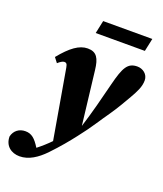

<svg xmlns="http://www.w3.org/2000/svg" viewBox="-208 -789 950 1116"><g transform="rotate(20 266.5 -230.5)"><path d="M-47 133C-47 192 -4 222 46 222C103 222 153 188 198 142C254 83 290 39 324 -5C382 -78 418 -139 456 -192C488 -238 515 -286 537 -324C562 -368 580 -402 580 -441C580 -480 546 -503 513 -503C453 -503 433 -465 405 -354C381 -258 357 -163 327 -68C314 -179 301 -288 288 -399C280 -469 262 -503 206 -503C154 -503 104 -466 43 -391L66 -361C80 -374 95 -383 104 -383C115 -383 122 -380 126 -356C150 -214 176 -71 200 72C176 97 150 120 122 142C92 94 69 73 30 73C-8 73 -38 95 -47 133ZM218 -603H522L539 -683H235Z"/></g></svg>

Font: Source Serif Pro Black
Style: Italic
Weight: 900
Italic angle: -12°
Designer: Frank Grießhammer
Foundry: Adobe Systems Incorporated
Version: Version 3.001;hotconv 1.0.111;makeotfexe 2.5.65597